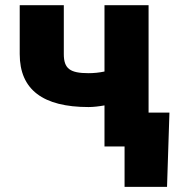

<svg xmlns="http://www.w3.org/2000/svg" viewBox="-20 -566 684 742"><path d="M322.3 -152.3C340.3 -152.3 362.3 -154.8 383.8 -158.7V0H461.4V156.2H625.5L634.8 -130.9H554.2V-545.9H383.8V-289.6C362.8 -285.2 342.3 -283.2 322.3 -283.2C251 -283.2 226.6 -300.3 226.6 -356.9V-545.9H56.2V-356.9C56.2 -219.2 146.5 -152.3 322.3 -152.3Z"/></svg>

Font: Inter ExtraBold
Style: Regular
Weight: 800
Designer: Rasmus Andersson
Foundry: rsms
Version: Version 4.001;git-9221beed3